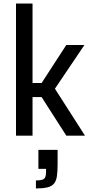

<svg xmlns="http://www.w3.org/2000/svg" viewBox="-20 -763 519 1080"><path d="M70 0V-743H163V-296H214L353 -510H455L289 -264L458 0H353L214 -217H163V0ZM182 297V252Q206 252 218 248Q230 244 234.5 233.5Q239 223 239 203V187H196V80H304V162Q304 203 300 229Q296 255 283.5 270Q271 285 246.5 291Q222 297 182 297Z"/></svg>

Font: Saira SemiCondensed Medium
Style: Regular
Weight: 500
Width: 4
Designer: Hector Gatti with collaboration of the Omnibus-Type team
Foundry: Omnibus-Type
Version: Version 1.101